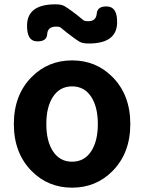

<svg xmlns="http://www.w3.org/2000/svg" viewBox="-20 -853 666 887"><path d="M126 -63Q44 -146 44 -280Q44 -414 126 -497Q202 -574 313 -574Q424 -574 500 -497Q582 -414 582 -280Q582 -146 500 -63Q424 14 313 14Q202 14 126 -63ZM225.5 -153Q257 -106 313 -106Q369 -106 400.5 -153Q432 -200 432 -280Q432 -360 400.5 -407Q369 -454 313 -454Q257 -454 225.5 -407Q194 -360 194 -280Q194 -200 225.5 -153ZM390 -652Q362 -652 348 -660Q334 -668 313 -684Q291 -700 261 -725Q256 -730 239 -730Q200 -730 198 -695Q196 -660 149 -662Q103 -664 105 -739Q108 -833 236 -833Q264 -833 277.5 -825Q291 -817 313 -801Q335 -785 365 -760Q371 -755 388 -755Q424 -755 427 -790.5Q430 -826 477 -823Q523 -820 521 -746Q518 -652 390 -652Z"/></svg>

Font: Resource Han Rounded KR
Style: Bold
Weight: 700
Designer: Cyano Hao (round all glyphs); Ryoko NISHIZUKA 西塚涼子 (kana, bopomofo & ideographs); Paul D. Hunt (Latin, Greek & Cyrillic)
Foundry: Cyano Hao
Version: 0.990